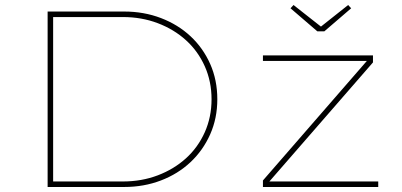

<svg xmlns="http://www.w3.org/2000/svg" viewBox="-20 -746 1604 766"><path d="M170 0V-700H475Q554 -700 622 -674Q690 -648 740 -601.5Q790 -555 818.5 -491Q847 -427 847 -350Q847 -274 818.5 -210Q790 -146 740 -99Q690 -52 622 -26Q554 0 475 0ZM192 -13 182 -22H470Q545 -22 609.5 -46.5Q674 -71 722 -114.5Q770 -158 797 -218.5Q824 -279 824 -350Q824 -421 797 -481.5Q770 -542 722 -585.5Q674 -629 609.5 -653.5Q545 -678 470 -678H181L192 -689ZM1029 0V-26L1455 -516V-503H1029V-525H1468V-497L1046 -12L1045 -22H1489V0ZM1246 -621 1139 -713 1151 -726 1268 -634H1253L1369 -726L1381 -713L1274 -621Z"/></svg>

Font: Lexend Peta Thin
Style: Regular
Weight: 250
Version: Version 1.007